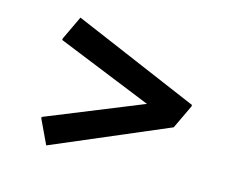

<svg xmlns="http://www.w3.org/2000/svg" viewBox="-71 -686 796 652"><g transform="rotate(15 326.5 -360.5)"><path d="M580.1 -396.5V-391.6L540 -307.1L137.7 -135.7L97.7 -220.2V-225.1L431.6 -360.4L97.7 -495.6V-500.5L137.7 -585Z"/></g></svg>

Font: Nova Square
Style: Book
Weight: 400
Version: Version 2.000